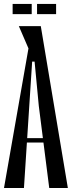

<svg xmlns="http://www.w3.org/2000/svg" viewBox="-20 -942 360 962"><path d="M320 0H226.7L174.4 -411.1L153.3 -633.3H141.1L123.3 -697.8L74.4 -811.1H184.4ZM141.1 -633.3 100 0H0L142.2 -811.1H173.3ZM200 -227.8H95.6V-250H200ZM43.3 -922.2V-871.1H138.9V-922.2ZM165.6 -922.2V-871.1H261.1V-922.2Z"/></svg>

Font: Le Murmure
Style: Regular
Weight: 600
Width: 2
Designer: Jeremy Landes, Alexander Slobzheninov (Cyrillic)
Foundry: Velvetyne Type Foundry
Version: Version 1.0